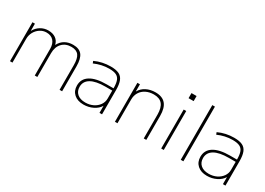

<svg xmlns="http://www.w3.org/2000/svg" viewBox="-8 -1470 3065 2220"><g transform="rotate(30 1524.5 -360.0)"><path d="M96 0V-520H129V-426H131Q157 -474 203 -502Q249 -530 305 -530Q364 -530 403 -503Q442 -476 454 -426H456Q483 -478 529 -504Q575 -530 636 -530Q718 -530 755 -482.5Q792 -435 792 -333V0H758V-328Q758 -419 728 -459Q698 -499 630 -499Q553 -499 507 -450Q461 -401 461 -318V0H427V-355Q427 -423 393 -461Q359 -499 298 -499Q251 -499 212.5 -473.5Q174 -448 151.5 -407Q129 -366 129 -318V0Z M1081 10Q1001 10 954 -32Q907 -74 907 -145Q907 -234 982 -280.5Q1057 -327 1198 -327H1290Q1290 -393 1276 -430Q1262 -467 1228.5 -483Q1195 -499 1135 -499Q1084 -499 1034.5 -488Q985 -477 938 -456L927 -484Q976 -507 1029 -518.5Q1082 -530 1138 -530Q1208 -530 1248.5 -510.5Q1289 -491 1307 -446Q1325 -401 1325 -325V0H1291V-93H1290Q1263 -47 1205.5 -18.5Q1148 10 1081 10ZM1088 -21Q1144 -21 1190 -43.5Q1236 -66 1263 -104.5Q1290 -143 1290 -190V-297H1200Q1072 -297 1006.5 -258.5Q941 -220 941 -147Q941 -89 979.5 -55Q1018 -21 1088 -21Z M1497 0V-520H1531V-426H1533Q1560 -475 1613.5 -502.5Q1667 -530 1735 -530Q1827 -530 1871.5 -478Q1916 -426 1916 -320V0H1882V-317Q1882 -410 1845 -454.5Q1808 -499 1731 -499Q1672 -499 1626.5 -476Q1581 -453 1556 -412Q1531 -371 1531 -318V0Z M2098 -662V-730H2166V-662ZM2115 0V-520H2149V0Z M2376 0V-730H2411V0Z M2729 10Q2649 10 2602 -32Q2555 -74 2555 -145Q2555 -234 2630 -280.5Q2705 -327 2846 -327H2938Q2938 -393 2924 -430Q2910 -467 2876.5 -483Q2843 -499 2783 -499Q2732 -499 2682.5 -488Q2633 -477 2586 -456L2575 -484Q2624 -507 2677 -518.5Q2730 -530 2786 -530Q2856 -530 2896.5 -510.5Q2937 -491 2955 -446Q2973 -401 2973 -325V0H2939V-93H2938Q2911 -47 2853.5 -18.5Q2796 10 2729 10ZM2736 -21Q2792 -21 2838 -43.5Q2884 -66 2911 -104.5Q2938 -143 2938 -190V-297H2848Q2720 -297 2654.5 -258.5Q2589 -220 2589 -147Q2589 -89 2627.5 -55Q2666 -21 2736 -21Z"/></g></svg>

Font: M PLUS 1 Thin ExtraLight
Style: Regular
Weight: 250
Version: Version 1.001